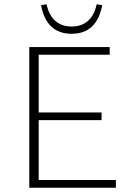

<svg xmlns="http://www.w3.org/2000/svg" viewBox="-20 -878 620 898"><path d="M172 -854 198 -858Q208 -808 238 -781Q268 -754 315 -754Q362 -754 392 -781Q422 -808 432 -858L458 -854Q433 -720 315 -720Q197 -720 172 -854ZM161 -36H522V0H117V-658H493V-622H161V-352H455V-316H161Z"/></svg>

Font: EauTestSC Light
Style: Regular
Weight: 300
Designer: Christian Thalmann (Catharsis Fonts)
Version: Version 0.001;PS 000.001;hotconv 1.0.88;makeotf.lib2.5.64775